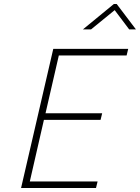

<svg xmlns="http://www.w3.org/2000/svg" viewBox="-20 -946 704 966"><path d="M397 -798 553 -926H567L664 -798H630L557 -895L438 -798ZM86 0 248 -700H625L617 -667H276L209 -376H494L486 -343H201L130 -33H471L463 0Z"/></svg>

Font: Titillium Web ExtraLight
Style: Italic
Weight: 275
Italic angle: -13°
Version: Version 1.002;PS 57.000;hotconv 1.0.70;makeotf.lib2.5.55311